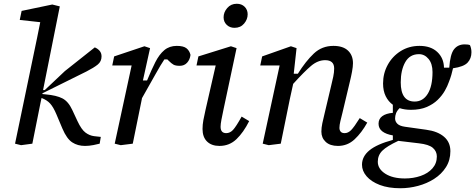

<svg xmlns="http://www.w3.org/2000/svg" viewBox="-20 -764 2527 1021"><path d="M60 0 160 -480Q169 -524 177.5 -564Q186 -604 194 -646L85 -658L95 -706L258 -740L298 -730L209 -285H218L325 -386L484 -512Q499 -506 509.5 -494Q520 -482 520 -464Q520 -437 499.5 -420.5Q479 -404 440 -384L206 -268L205 -264L224 -262Q280 -257 311.5 -241Q343 -225 364 -180L392 -120Q413 -75 434.5 -59Q456 -43 480 -40L516 -36L510 0Q500 3 476.5 7.5Q453 12 432 12Q393 12 364 -7Q335 -26 312 -80L280 -156Q264 -194 247 -213Q230 -232 201 -243L196 -220Q185 -165 174 -110Q163 -55 152 0L92 8Z M590 0 680 -416H577L587 -464L748 -518L778 -508L740 -336H762Q785 -392 806 -433.5Q827 -475 854 -497.5Q881 -520 920 -520Q956 -520 972 -507Q988 -494 993 -472Q990 -447 975 -430.5Q960 -414 936 -414Q914 -414 903 -420Q892 -426 876 -442L870 -448H854Q835 -420 807.5 -370.5Q780 -321 735 -242L734 -236Q722 -177 710 -118Q698 -59 686 0L622 8Z M1057 -78Q1057 -101 1061.5 -125.5Q1066 -150 1073 -180L1127 -416H1025L1035 -464L1208 -518L1238 -508L1169 -184Q1162 -151 1157.5 -127.5Q1153 -104 1153 -90Q1153 -56 1183 -56Q1203 -56 1219 -73Q1235 -90 1265 -144L1305 -120Q1275 -60 1237.5 -24Q1200 12 1147 12Q1105 12 1081 -11.5Q1057 -35 1057 -78ZM1227 -616Q1202 -616 1185.5 -632Q1169 -648 1169 -672Q1169 -699 1188.5 -721.5Q1208 -744 1239 -744Q1265 -744 1281 -728Q1297 -712 1297 -688Q1297 -661 1278 -638.5Q1259 -616 1227 -616Z M1777 12Q1735 12 1712 -9.5Q1689 -31 1689 -64Q1689 -85 1694 -108.5Q1699 -132 1705 -156L1741 -308Q1747 -332 1752 -355.5Q1757 -379 1757 -400Q1757 -444 1709 -444Q1670 -444 1634 -413.5Q1598 -383 1539 -318L1521 -236Q1509 -177 1497 -118Q1485 -59 1473 0L1409 8L1377 0L1467 -416H1364L1374 -464L1527 -518L1557 -508L1542 -372H1564Q1606 -439 1649 -479.5Q1692 -520 1753 -520Q1804 -520 1830.5 -495Q1857 -470 1857 -428Q1857 -410 1852 -383Q1847 -356 1841 -332L1801 -164Q1795 -140 1790 -119.5Q1785 -99 1785 -84Q1785 -72 1791.5 -64Q1798 -56 1813 -56Q1831 -56 1847 -72Q1863 -88 1893 -136L1933 -112Q1903 -58 1865.5 -23Q1828 12 1777 12Z M2165 -180Q2132 -180 2105 -189Q2091 -175 2086 -161.5Q2081 -148 2081 -134Q2081 -118 2093 -106Q2105 -94 2133 -90L2247 -74Q2307 -66 2341 -37Q2375 -8 2375 40Q2375 88 2351.5 125Q2328 162 2289 187Q2250 212 2203 224.5Q2156 237 2109 237Q2045 237 1999.5 219.5Q1954 202 1929.5 173.5Q1905 145 1905 112Q1905 68 1944.5 35.5Q1984 3 2069 -20V-44Q2033 -50 2013 -65.5Q1993 -81 1993 -106Q1993 -132 2013 -146.5Q2033 -161 2069 -164V-207Q2045 -224 2031 -252.5Q2017 -281 2017 -320Q2017 -374 2042 -419.5Q2067 -465 2111 -492.5Q2155 -520 2211 -520Q2271 -520 2305.5 -487.5Q2340 -455 2341 -404H2369Q2374 -476 2394.5 -502Q2415 -528 2451 -528Q2471 -528 2479 -524Q2482 -518 2484.5 -508Q2487 -498 2487 -486Q2487 -453 2466.5 -431Q2446 -409 2389 -401Q2385 -383 2380 -365.5Q2375 -348 2367 -328Q2360 -307 2345.5 -281.5Q2331 -256 2307.5 -233Q2284 -210 2249 -195Q2214 -180 2165 -180ZM2185 -224Q2229 -224 2254.5 -265Q2280 -306 2280 -381Q2280 -425 2259 -450.5Q2238 -476 2208 -476Q2159 -476 2135 -433.5Q2111 -391 2111 -326Q2111 -224 2185 -224ZM1989 96Q1989 134 2028.5 159.5Q2068 185 2133 185Q2178 185 2217 171.5Q2256 158 2279.5 131.5Q2303 105 2303 68Q2303 41 2282 22.5Q2261 4 2207 -2L2098 -15Q2038 13 2013.5 37Q1989 61 1989 96Z"/></svg>

Font: Source Serif 4 Caption
Style: Italic
Weight: 400
Italic angle: -12°
Designer: Frank Grießhammer
Foundry: Adobe Systems Incorporated
Version: Version 4.004;hotconv 1.0.117;makeotfexe 2.5.65602